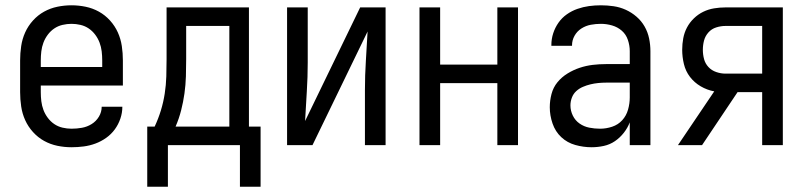

<svg xmlns="http://www.w3.org/2000/svg" viewBox="-20 -548 3040 725"><path d="M250 8Q223 8 196.5 2.5Q170 -3 146.5 -16Q123 -29 104.5 -49.5Q86 -70 75 -94.5Q64 -119 60 -146Q56 -173 56 -200V-320Q56 -347 60 -374Q64 -401 75 -425.5Q86 -450 104.5 -470.5Q123 -491 146.5 -504Q170 -517 196.5 -522.5Q223 -528 250 -528Q277 -528 303.5 -522.5Q330 -517 353.5 -504Q377 -491 395.5 -470.5Q414 -450 425 -425.5Q436 -401 440 -374Q444 -347 444 -320V-225H134V-200Q134 -183 136 -166Q138 -149 144 -133Q150 -117 160.5 -103Q171 -89 185 -79.5Q199 -70 216 -66Q233 -62 250 -62Q270 -62 289.5 -65.5Q309 -69 326 -79.5Q343 -90 353.5 -107.5Q364 -125 364 -145H442Q442 -122 434.5 -100Q427 -78 413.5 -59.5Q400 -41 381 -27.5Q362 -14 340.5 -6Q319 2 296 5Q273 8 250 8ZM366 -295V-320Q366 -337 364 -354Q362 -371 356 -387Q350 -403 339.5 -417Q329 -431 315 -440.5Q301 -450 284 -454Q267 -458 250 -458Q233 -458 216 -454Q199 -450 185 -440.5Q171 -431 160.5 -417Q150 -403 144 -387Q138 -371 136 -354Q134 -337 134 -320V-295Z M536 157V-70H564Q578 -100 587.5 -131Q597 -162 602 -194.5Q607 -227 608 -259.5Q609 -292 609 -325V-520H920V-70H964V157H886V0H614V157ZM643 -70H846V-450H683V-325Q683 -293 682 -260Q681 -227 676.5 -195Q672 -163 664 -131.5Q656 -100 643 -70Z M1064 0V-520H1142V-312Q1142 -257 1138.5 -202Q1135 -147 1132 -91L1340 -520H1436V0H1358V-208Q1358 -263 1361.5 -318Q1365 -373 1368 -429L1160 0Z M1564 0V-520H1642V-304H1858V-520H1936V0H1858V-234H1642V0Z M2214 8Q2183 8 2152.5 -0.5Q2122 -9 2099.5 -30Q2077 -51 2066.5 -81.5Q2056 -112 2056 -143Q2056 -168 2062.5 -193Q2069 -218 2085 -237.5Q2101 -257 2123 -270.5Q2145 -284 2169 -292Q2193 -300 2218 -303Q2243 -306 2269 -306H2358V-355Q2358 -376 2351 -397Q2344 -418 2328 -432Q2312 -446 2291 -452Q2270 -458 2249 -458Q2230 -458 2211 -454.5Q2192 -451 2175.5 -440.5Q2159 -430 2149.5 -413Q2140 -396 2140 -377V-375H2062V-378Q2062 -401 2069 -422.5Q2076 -444 2089 -462.5Q2102 -481 2120.5 -494Q2139 -507 2160.5 -514.5Q2182 -522 2204 -525Q2226 -528 2249 -528Q2273 -528 2297 -524.5Q2321 -521 2343 -511Q2365 -501 2383.5 -485Q2402 -469 2414 -448Q2426 -427 2431 -403Q2436 -379 2436 -355V0H2358V-86Q2350 -65 2335.5 -46.5Q2321 -28 2302 -15Q2283 -2 2260 3Q2237 8 2214 8ZM2246 -62Q2269 -62 2291.5 -69.5Q2314 -77 2329.5 -94Q2345 -111 2351.5 -134Q2358 -157 2358 -180V-236H2269Q2254 -236 2239 -234.5Q2224 -233 2209.5 -229.5Q2195 -226 2181 -220Q2167 -214 2156 -204Q2145 -194 2139.5 -179.5Q2134 -165 2134 -150Q2134 -130 2143 -111.5Q2152 -93 2168.5 -81.5Q2185 -70 2205 -66Q2225 -62 2246 -62Z M2540 0 2677 -203Q2650 -208 2626 -222Q2602 -236 2585.5 -257.5Q2569 -279 2562.5 -306Q2556 -333 2556 -360Q2556 -382 2560 -403.5Q2564 -425 2574 -444Q2584 -463 2600 -478.5Q2616 -494 2635.5 -503.5Q2655 -513 2676.5 -516.5Q2698 -520 2719 -520H2936V0H2858V-200H2765L2631 0ZM2858 -270V-450H2719Q2702 -450 2684.5 -444.5Q2667 -439 2655 -425.5Q2643 -412 2638.5 -395Q2634 -378 2634 -360Q2634 -342 2638.5 -325Q2643 -308 2655 -295Q2667 -282 2684.5 -276Q2702 -270 2719 -270Z"/></svg>

Font: Iosevka Custom
Style: Regular
Weight: 400
Monospace: yes
Designer: Belleve Invis
Foundry: Belleve Invis
Version: Version 32.5.0; ttfautohint (v1.8.4)